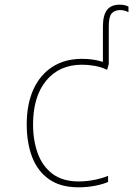

<svg xmlns="http://www.w3.org/2000/svg" viewBox="-20 -789 570 819"><path d="M315 10Q238 10 189 -24.5Q140 -59 117 -119.5Q94 -180 94 -258Q94 -344 122 -406.5Q150 -469 203 -503.5Q256 -538 330 -538Q379 -538 419 -525V-675Q419 -724 436.5 -746.5Q454 -769 490 -769Q503 -769 511.5 -767Q520 -765 528 -761V-737Q511 -746 492 -746Q469 -746 456.5 -732Q444 -718 444 -677V-516L437 -491Q413 -503 384.5 -508Q356 -513 330 -513Q233 -513 177 -445Q121 -377 121 -258Q121 -190 141 -135Q161 -80 204 -47.5Q247 -15 316 -15Q348 -15 381.5 -21.5Q415 -28 441 -39V-13Q419 -3 385 3.5Q351 10 315 10Z"/></svg>

Font: Noto Sans Mono Condensed Thin
Style: Regular
Weight: 100
Width: 3
Designer: Monotype Design Team
Foundry: Monotype Imaging Inc.
Version: Version 2.014; ttfautohint (v1.8.4.7-5d5b)